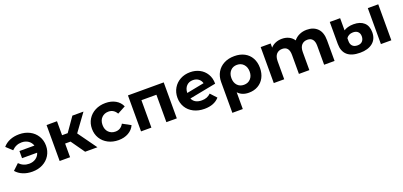

<svg xmlns="http://www.w3.org/2000/svg" viewBox="19 -1526 5660 2698"><g transform="rotate(-20 2849.5 -177.0)"><path d="M559 -269Q559 -189 520 -125Q481 -61 412.5 -25.5Q344 10 257 10Q180 10 117.5 -15.5Q55 -41 14 -89L103 -173Q164 -110 251 -110Q309 -110 351 -139Q393 -168 408 -218H182V-325H406Q390 -373 349 -401Q308 -429 251 -429Q165 -429 103 -365L14 -448Q55 -497 117.5 -522.5Q180 -548 257 -548Q344 -548 412.5 -512.5Q481 -477 520 -413Q559 -349 559 -269Z M902 -204H821V0H665V-538H821V-329H905L1051 -538H1217L1029 -280L1230 0H1046Z M1246 -269Q1246 -349 1284.5 -412Q1323 -475 1391.5 -510.5Q1460 -546 1546 -546Q1631 -546 1694.5 -510.5Q1758 -475 1787 -409L1666 -344Q1624 -418 1545 -418Q1484 -418 1444 -378Q1404 -338 1404 -269Q1404 -200 1444 -160Q1484 -120 1545 -120Q1625 -120 1666 -194L1787 -128Q1758 -64 1694.5 -28Q1631 8 1546 8Q1460 8 1391.5 -27.5Q1323 -63 1284.5 -126Q1246 -189 1246 -269Z M2417 -538V0H2261V-410H2037V0H1882V-538Z M2970 -169 3053 -79Q2977 8 2831 8Q2740 8 2670 -27.5Q2600 -63 2562 -126Q2524 -189 2524 -269Q2524 -348 2561.5 -411.5Q2599 -475 2664.5 -510.5Q2730 -546 2812 -546Q2889 -546 2952 -513.5Q3015 -481 3052.5 -419.5Q3090 -358 3090 -274L2692 -197Q2709 -157 2745.5 -137Q2782 -117 2835 -117Q2877 -117 2909.5 -129.5Q2942 -142 2970 -169ZM2677 -285 2939 -336Q2928 -378 2894 -403Q2860 -428 2812 -428Q2753 -428 2716 -390Q2679 -352 2677 -285Z M3758 -268Q3758 -186 3725 -123.5Q3692 -61 3632 -26.5Q3572 8 3494 8Q3391 8 3333 -57V194H3177V-267Q3177 -350 3214 -413Q3251 -476 3318 -511Q3385 -546 3474 -546Q3560 -546 3624 -512Q3688 -478 3723 -415Q3758 -352 3758 -268ZM3604 -268Q3604 -335 3566 -376.5Q3528 -418 3467 -418Q3406 -418 3368.5 -377Q3331 -336 3331 -269Q3331 -202 3368 -161Q3405 -120 3467 -120Q3528 -120 3566 -161Q3604 -202 3604 -268Z M4776 -308V0H4620V-284Q4620 -348 4593.5 -379.5Q4567 -411 4518 -411Q4463 -411 4431 -375.5Q4399 -340 4399 -270V0H4243V-284Q4243 -411 4141 -411Q4087 -411 4055 -375.5Q4023 -340 4023 -270V0H3867V-538H4016V-476Q4046 -510 4089.5 -528Q4133 -546 4185 -546Q4242 -546 4288 -523.5Q4334 -501 4362 -458Q4395 -500 4445.5 -523Q4496 -546 4556 -546Q4657 -546 4716.5 -486.5Q4776 -427 4776 -308Z M4900 -210V-538H5055V-356Q5078 -372 5115.5 -383Q5153 -394 5201 -394Q5300 -394 5356 -344Q5412 -294 5412 -198Q5412 -96 5343 -40.5Q5274 15 5156 15Q5028 15 4964 -42Q4900 -99 4900 -210ZM5469 -538H5625V0H5469ZM5254 -196Q5254 -238 5228.5 -263.5Q5203 -289 5155 -289Q5121 -289 5095.5 -275.5Q5070 -262 5055 -239V-195Q5055 -148 5081 -121.5Q5107 -95 5156 -95Q5204 -95 5229 -123Q5254 -151 5254 -196Z"/></g></svg>

Font: Montserrat Alternates
Style: Bold
Weight: 700
Designer: Julieta Ulanovsky
Foundry: Julieta Ulanovsky
Version: Version 7.200